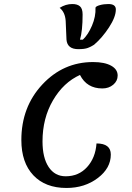

<svg xmlns="http://www.w3.org/2000/svg" viewBox="-20 -908 656 953"><path d="M369 -664Q314 -664 310 -711L306 -804Q303 -848 276 -869Q306 -888 339 -888Q364 -888 377 -876.5Q390 -865 390 -836Q390 -754 377 -711H391Q417 -735 436.5 -780.5Q456 -826 454 -870Q456 -877 475.5 -882.5Q495 -888 518 -888Q555 -888 555 -861Q555 -824 521 -772Q487 -720 447 -686Q446 -685 439.5 -681.5Q433 -678 431.5 -677Q430 -676 424 -673.5Q418 -671 415.5 -670Q413 -669 407 -667.5Q401 -666 396 -665.5Q391 -665 384 -664.5Q377 -664 369 -664ZM310 25Q205 25 145.5 -38Q86 -101 86 -213Q86 -377 190 -488.5Q294 -600 442 -600Q499 -600 531.5 -582Q564 -564 564 -533Q564 -506 542 -487.5Q520 -469 488 -469Q411 -469 377 -536Q295 -499 243 -410Q191 -321 191 -206Q191 -125 221.5 -79Q252 -33 306 -33Q371 -33 412.5 -79Q454 -125 459 -196Q530 -196 530 -141Q530 -73 465 -24Q400 25 310 25Z"/></svg>

Font: Lemonada Light
Style: Regular
Weight: 300
Designer: Mohamed Gaber (Arabic), Eduardo Tunni (Latin)
Foundry: Kief Type Foundry
Version: Version 4.004